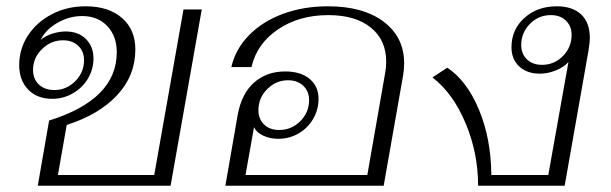

<svg xmlns="http://www.w3.org/2000/svg" viewBox="-20 -590 1941 610"><path d="M136 -207Q351 -274 351 -424Q351 -475 321 -507Q291 -539 241 -539Q200 -539 162.5 -517.5Q125 -496 109 -463Q122 -475 144.5 -482.5Q167 -490 189 -490Q229 -490 253 -466Q277 -442 277 -404Q277 -370 259.5 -340.5Q242 -311 211.5 -293.5Q181 -276 146 -276Q98 -276 69.5 -305.5Q41 -335 41 -383Q41 -435 69 -477.5Q97 -520 145 -545Q193 -570 252 -570Q325 -570 367.5 -533Q410 -496 410 -433Q410 -350 352.5 -288Q295 -226 192 -193L164 -34H470L563 -560H621L522 0H100ZM247 -399Q247 -427 228.5 -444.5Q210 -462 180 -462Q142 -462 113.5 -434Q85 -406 85 -368Q85 -339 103.5 -321.5Q122 -304 153 -304Q191 -304 219 -332Q247 -360 247 -399Z M735 -224Q747 -292 787 -327.5Q827 -363 886 -363Q935 -363 963.5 -339.5Q992 -316 992 -276Q992 -242 975 -212.5Q958 -183 928.5 -166Q899 -149 864 -149Q838 -149 816.5 -159Q795 -169 787 -186L760 -34H1147L1204 -360Q1207 -378 1207 -394Q1207 -463 1158 -502.5Q1109 -542 1023 -542Q930 -542 863 -496.5Q796 -451 779 -377H715Q728 -434 771 -478Q814 -522 879 -546Q944 -570 1022 -570Q1134 -570 1199 -521Q1264 -472 1264 -389Q1264 -372 1261 -352L1199 0H696ZM962 -272Q962 -300 943.5 -317.5Q925 -335 895 -335Q857 -335 829 -307Q801 -279 801 -240Q801 -212 819 -194.5Q837 -177 867 -177Q906 -177 934 -205Q962 -233 962 -272Z M1354 -344 1401 -375Q1463 -334 1501.5 -242Q1540 -150 1541 -34H1722L1786 -393Q1772 -377 1746.5 -366.5Q1721 -356 1695 -356Q1654 -356 1629.5 -379Q1605 -402 1605 -440Q1605 -496 1646 -533Q1687 -570 1749 -570Q1799 -570 1826.5 -544Q1854 -518 1854 -469Q1854 -457 1850 -431L1774 0H1499Q1499 -104 1459 -199Q1419 -294 1354 -344ZM1796 -479Q1796 -507 1778 -524.5Q1760 -542 1730 -542Q1691 -542 1663.5 -514Q1636 -486 1636 -447Q1636 -419 1654 -401.5Q1672 -384 1702 -384Q1741 -384 1768.5 -412Q1796 -440 1796 -479Z"/></svg>

Font: Fahkwang ExtraLight
Style: Italic
Weight: 275
Italic angle: -10°
Designer: Suppakit Chalermlarp | Katatrad Co.,Ltd.
Foundry: Cadson Demak Co.,Ltd.
Version: Version 1.000; ttfautohint (v1.6)